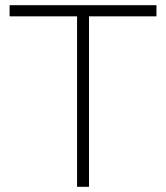

<svg xmlns="http://www.w3.org/2000/svg" viewBox="-20 -720 640 740"><path d="M277 0V-657H17V-700H583V-657H323V0Z"/></svg>

Font: Red Hat Display
Style: Regular
Weight: 300
Designer: Pentagram, MCKL
Foundry: Pentagram, MCKL
Version: Version 1.023